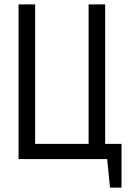

<svg xmlns="http://www.w3.org/2000/svg" viewBox="-20 -720 591 869"><path d="M530 129H478L465 0H64V-700H139V-69H381V-700H456V-69H530Z"/></svg>

Font: PT Sans Narrow
Style: Regular
Weight: 400
Width: 3
Designer: A.Korolkova, O.Umpeleva, V.Yefimov
Foundry: ParaType Ltd
Version: Version 2.003W OFL